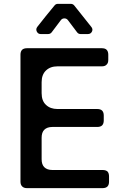

<svg xmlns="http://www.w3.org/2000/svg" viewBox="-20 -973 643 993"><path d="M434.6 -796.9H396.5Q385.7 -796.9 378.9 -805.7Q361.3 -829.1 331.1 -869.1Q324.2 -877.9 313 -877.9Q301.8 -877.9 294.9 -869.1Q284.2 -855.5 247.1 -805.7Q240.2 -796.9 228.5 -796.9H190.4Q176.8 -796.9 170.4 -809.6Q164.1 -822.3 172.9 -834Q217.8 -891.6 261.7 -944.3Q268.6 -953.1 279.3 -953.1H345.7Q357.4 -953.1 364.3 -944.3L452.1 -834Q461.9 -822.3 455.6 -809.6Q449.2 -796.9 434.6 -796.9ZM277.3 -409.2Q240.2 -409.2 217.8 -430.7Q195.3 -451.2 195.3 -491.2Q195.3 -509.8 195.3 -547.9Q195.3 -586.9 217.8 -608.4Q240.2 -629.9 277.3 -629.9Q353.5 -629.9 506.8 -629.9Q523.4 -629.9 531.2 -638.7Q540 -646.5 540 -663.1Q540 -672.9 540 -690.4Q540 -707 531.2 -715.8Q523.4 -723.6 506.8 -723.6Q377.9 -723.6 119.1 -723.6Q103.5 -723.6 94.7 -715.8Q85.9 -707 85.9 -690.4Q85.9 -471.7 85.9 -33.2Q85.9 -17.6 94.7 -8.8Q103.5 0 119.1 0Q250 0 510.7 0Q527.3 0 536.1 -8.8Q543.9 -17.6 543.9 -33.2Q543.9 -43 543.9 -60.5Q543.9 -77.1 536.1 -85.9Q527.3 -93.8 510.7 -93.8Q423.8 -93.8 251 -93.8Q223.6 -93.8 209 -108.4Q195.3 -122.1 195.3 -149.4Q195.3 -186.5 195.3 -260.7Q195.3 -288.1 209 -301.8Q223.6 -316.4 251 -316.4Q328.1 -316.4 483.4 -316.4Q499 -316.4 507.8 -324.2Q516.6 -333 516.6 -349.6Q516.6 -358.4 516.6 -376Q516.6 -392.6 507.8 -401.4Q499 -409.2 483.4 -409.2Q431.6 -409.2 379.9 -409.2Q329.1 -409.2 277.3 -409.2Z"/></svg>

Font: DeepSea
Style: Medium
Weight: 500
Designer: Stem
Version: Version 3.019;git-0a5106e0b